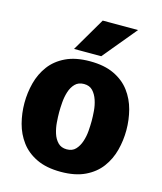

<svg xmlns="http://www.w3.org/2000/svg" viewBox="-107 -779 731 866"><g transform="rotate(15 258.0 -346.0)"><path d="M20 -250Q20 -298 32 -344Q44 -390 71.5 -427Q99 -464 145 -486Q191 -508 258 -508Q325 -508 371 -486Q417 -464 444.5 -427Q472 -390 484 -344Q496 -298 496 -250Q496 -202 484 -156Q472 -110 444.5 -73Q417 -36 371 -14Q325 8 258 8Q191 8 145 -14Q99 -36 71.5 -73Q44 -110 32 -156Q20 -202 20 -250ZM182 -250Q182 -229 184 -203Q186 -177 193.5 -153Q201 -129 216.5 -113Q232 -97 258 -97Q284 -97 299 -113Q314 -129 322 -153Q330 -177 332 -203Q334 -229 334 -250Q334 -270 332 -296Q330 -322 322 -346Q314 -370 299 -386Q284 -402 258 -402Q232 -402 216.5 -386Q201 -370 193.5 -346Q186 -322 184 -296Q182 -270 182 -250ZM430 -700 300 -543H173L265 -700Z"/></g></svg>

Font: Epunda Sans ExtraBold
Style: Regular
Weight: 800
Designer: Simon Atzbach
Foundry: typofactur
Version: Version 2.204; ttfautohint (v1.8.4.7-5d5b)